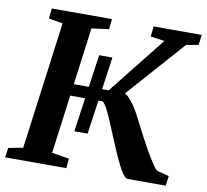

<svg xmlns="http://www.w3.org/2000/svg" viewBox="-81 -833 993 922"><g transform="rotate(10 415.0 -371.5)"><path d="M307.4 -181 361.4 -561.4H425.9L372.2 -181ZM599.7 0Q587.4 0 571.3 -24.9Q555.2 -49.9 537.3 -89.5Q519.3 -129.1 501.1 -173.2Q482.9 -217.3 466.2 -256.9Q449.5 -296.5 435.7 -321.4Q421.9 -346.3 412.9 -346.3H237.6L245.3 -403.3H435.7L657.7 -683L589.6 -693L595 -743H829.6L823.2 -693L763.7 -682.6L468.1 -349.1L507.4 -403.3Q515.3 -403.3 525.4 -395.7Q535.4 -388.1 546.7 -374.3Q558 -360.5 570 -341.7Q581.9 -322.8 593.4 -300Q612.1 -262.9 633 -223Q653.9 -183.1 673.9 -148.1Q693.8 -113.1 709.7 -89.8Q725.5 -66.5 734.5 -62.4L791.3 -48L785.1 0ZM1.9 0 8.4 -47.1 79.4 -60.5 161.9 -681.6 93.1 -693 98.5 -743H391.9L386.5 -693L302.5 -681.6L220.4 -60.5L304.4 -47.1L300.3 0Z"/></g></svg>

Font: Merriweather Light
Style: Italic
Weight: 300
Italic angle: -7.8°
Designer: Eben Sorkin
Foundry: Eben Sorkin
Version: Version 2.101